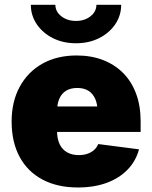

<svg xmlns="http://www.w3.org/2000/svg" viewBox="-20 -785 644 814"><path d="M310.1 9.8Q223.1 9.8 160.2 -23.7Q97.2 -57.1 63.2 -119.9Q29.3 -182.6 29.3 -270Q29.3 -354 63.5 -417Q97.7 -480 159.4 -514.9Q221.2 -549.8 305.2 -549.8Q366.7 -549.8 416.7 -530.5Q466.8 -511.2 502.4 -475.1Q538.1 -439 557.1 -387.5Q576.2 -335.9 576.2 -271.5V-225.6H89.8V-333.5H484.9L393.6 -311Q393.6 -343.8 383.5 -366.2Q373.5 -388.7 354.5 -400.4Q335.4 -412.1 307.6 -412.1Q279.3 -412.1 260.3 -400.4Q241.2 -388.7 231.4 -366.2Q221.7 -343.8 221.7 -311V-232.4Q221.7 -196.8 232.9 -173.6Q244.1 -150.4 265.1 -138.9Q286.1 -127.4 314 -127.4Q334.5 -127.4 350.8 -133.1Q367.2 -138.7 378.9 -149.2Q390.6 -159.7 396.5 -174.3L569.3 -151.9Q556.2 -102.5 521.2 -66.2Q486.3 -29.8 432.9 -10Q379.4 9.8 310.1 9.8ZM302.2 -601.6Q247.6 -601.6 204.3 -623.3Q161.1 -645 136 -682.1Q110.8 -719.2 110.8 -764.6H214.8Q214.8 -735.8 240 -716.1Q265.1 -696.3 302.2 -696.3Q338.9 -696.3 363.8 -716.1Q388.7 -735.8 388.7 -764.6H493.7Q493.7 -719.2 468.5 -682.1Q443.4 -645 400.1 -623.3Q356.9 -601.6 302.2 -601.6Z"/></svg>

Font: Inter 16pt Black
Style: Regular
Weight: 900
Version: Version 4.001;git-66647c0bb